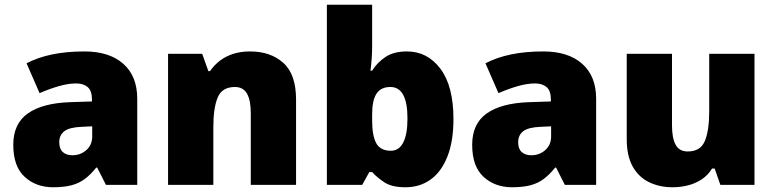

<svg xmlns="http://www.w3.org/2000/svg" viewBox="-20 -780 3269 810"><path d="M204 10Q132 10 84 -34Q36 -78 36 -169Q36 -258 97.5 -301.5Q159 -345 276 -349L368 -352V-360Q368 -397 350 -412.5Q332 -428 301 -428Q268 -428 228 -416.5Q188 -405 147 -387L92 -513Q140 -538 200.5 -550.5Q261 -563 336 -563Q441 -563 500 -511Q559 -459 559 -363V0H427L390 -73H386Q363 -44 338.5 -25.5Q314 -7 282 1.5Q250 10 204 10ZM285 -125Q320 -125 344.5 -147Q369 -169 369 -204V-247L325 -245Q273 -243 251.5 -226.5Q230 -210 230 -180Q230 -152 245 -138.5Q260 -125 285 -125Z M689 0V-553H833L859 -480H866Q884 -506 908.5 -524.5Q933 -543 964.5 -553Q996 -563 1035 -563Q1121 -563 1175 -515Q1229 -467 1229 -360V0H1038V-302Q1038 -357 1022 -385Q1006 -413 971 -413Q917 -413 898.5 -369Q880 -325 880 -242V0Z M1691 10Q1633 10 1602 -10.5Q1571 -31 1550 -54H1538L1508 0H1359V-760H1550V-588Q1550 -559 1548 -532Q1546 -505 1543 -482H1550Q1571 -516 1606 -539.5Q1641 -563 1697 -563Q1783 -563 1838 -490Q1893 -417 1893 -278Q1893 -184 1867.5 -119.5Q1842 -55 1796.5 -22.5Q1751 10 1691 10ZM1629 -144Q1663 -144 1681 -178.5Q1699 -213 1699 -280Q1699 -413 1627 -413Q1587 -413 1568.5 -385Q1550 -357 1550 -298V-271Q1550 -207 1567.5 -175.5Q1585 -144 1629 -144Z M2140 10Q2068 10 2020 -34Q1972 -78 1972 -169Q1972 -258 2033.5 -301.5Q2095 -345 2212 -349L2304 -352V-360Q2304 -397 2286 -412.5Q2268 -428 2237 -428Q2204 -428 2164 -416.5Q2124 -405 2083 -387L2028 -513Q2076 -538 2136.5 -550.5Q2197 -563 2272 -563Q2377 -563 2436 -511Q2495 -459 2495 -363V0H2363L2326 -73H2322Q2299 -44 2274.5 -25.5Q2250 -7 2218 1.5Q2186 10 2140 10ZM2221 -125Q2256 -125 2280.5 -147Q2305 -169 2305 -204V-247L2261 -245Q2209 -243 2187.5 -226.5Q2166 -210 2166 -180Q2166 -152 2181 -138.5Q2196 -125 2221 -125Z M2817 10Q2763 10 2719 -11Q2675 -32 2649.5 -77Q2624 -122 2624 -193V-553H2815V-251Q2815 -197 2830.5 -169Q2846 -141 2881 -141Q2935 -141 2953.5 -185Q2972 -229 2972 -311V-553H3163V0H3019L2995 -69H2984Q2967 -41 2940.5 -23.5Q2914 -6 2882.5 2Q2851 10 2817 10Z"/></svg>

Font: Noto Sans Symbols Black
Style: Regular
Weight: 900
Version: Version 2.002